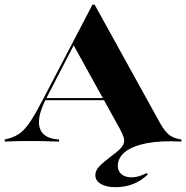

<svg xmlns="http://www.w3.org/2000/svg" viewBox="-41 -601 790 815"><path d="M157.3 -187.1Q115.3 -107.3 126.6 -61.7Q137.9 -16.1 200 -9.7L209.7 -8.9V0Q166.1 -1.6 139.1 -2Q112.1 -2.4 82.3 -2.4Q54 -2.4 31.9 -2Q9.7 -1.6 -21 0V-8.9L-1.6 -13.7Q25.8 -21.8 46.4 -37.5Q66.9 -53.2 89.9 -88.3Q112.9 -123.4 145.2 -186.3L351.6 -581.5H360.5L639.5 -76.6Q658.9 -42.7 677.4 -28.2Q696 -13.7 729 -8.9V0Q642.7 -4.8 582.3 6.9Q521.8 18.5 490.3 43.5Q458.9 68.5 458.9 104.8Q459.7 125.8 475 138.7Q490.3 151.6 516.9 151.6Q534.7 151.6 552 146Q569.4 140.3 582.3 133.1L586.3 139.5Q558.1 166.9 523.8 180.2Q489.5 193.5 449.2 193.5Q410.5 193.5 387.1 179.8Q363.7 166.1 363.7 142.7Q363.7 123.4 379.8 106Q396 88.7 433.1 60.5Q466.9 36.3 478.2 19.8Q489.5 3.2 485.1 -13.7Q480.6 -30.6 466.9 -55.6L270.2 -411.3L286.3 -436.3ZM147.6 -175.8 152.4 -184.7H444.4L450 -175.8Z"/></svg>

Font: Playfair 144pt SemiExpanded Black
Style: Regular
Weight: 900
Width: 6
Designer: Claus Eggers Sørensen
Foundry: Claus Eggers Sørensen
Version: Version 2.203